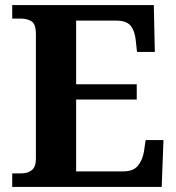

<svg xmlns="http://www.w3.org/2000/svg" viewBox="-20 -734 693 754"><path d="M28 0V-53H63Q89 -53 105 -66Q121 -79 121 -110V-599Q121 -640 103.5 -650.5Q86 -661 62 -661H28V-714H584L588 -530H518L513 -577Q509 -614 492.5 -633.5Q476 -653 437 -653H279V-403H517V-343H279V-61H464Q503 -61 521 -82.5Q539 -104 545 -137L552 -184H622L615 0Z"/></svg>

Font: Noto Serif
Style: Bold
Weight: 700
Designer: Monotype Design Team
Foundry: Monotype Imaging Inc.
Version: Version 2.014